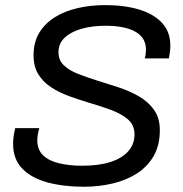

<svg xmlns="http://www.w3.org/2000/svg" viewBox="-20 -717 713 749"><path d="M306.9 11.5Q228.8 11.5 166.3 -5.1Q103.8 -21.8 67.4 -58.7Q31.1 -95.6 31.1 -155.6Q31.1 -170.1 33.3 -186.3Q35.6 -202.6 39.5 -217.2H133.3Q130 -205.7 127.7 -193.2Q125.5 -180.6 125.5 -169.4Q125.5 -133.2 148 -111.4Q170.5 -89.6 210.1 -80.1Q249.6 -70.5 301 -70.5Q365.6 -70.5 410.9 -85Q456.3 -99.6 480.5 -127.1Q504.7 -154.6 504.7 -192.2Q504.7 -229.2 479.2 -251.2Q453.6 -273.1 413 -288.2Q372.3 -303.2 326.1 -316.6Q287.7 -328.1 249.5 -342Q211.3 -356 179.6 -376.5Q147.9 -397.1 129.4 -427.4Q110.9 -457.6 110.9 -501.2Q110.9 -552.4 133.1 -589.1Q155.4 -625.9 194.4 -650.1Q233.5 -674.3 284.1 -685.7Q334.6 -697.1 390.7 -697.1Q465.3 -697.1 522.4 -679.9Q579.6 -662.6 612 -627.8Q644.5 -593 644.5 -538.8Q644.5 -528.4 643.2 -516.6Q642 -504.9 639 -489.2H544.9Q547.9 -501.1 548.6 -509.2Q549.4 -517.2 549.4 -523.4Q549.4 -570 508.3 -593.2Q467.2 -616.5 390.8 -616.5Q339.2 -616.5 297.8 -604.6Q256.3 -592.8 232.2 -569.9Q208.1 -547.1 208.1 -513.2Q208.1 -482.8 228.5 -462.9Q248.9 -442.9 282.9 -429.4Q317 -415.9 356.8 -403.5Q398.7 -390.6 442 -376.4Q485.4 -362.1 522 -341.1Q558.6 -320.1 581.1 -288.2Q603.5 -256.4 603.5 -209Q603.5 -150 579.4 -108.3Q555.2 -66.6 513.7 -40Q472.1 -13.5 418.6 -1Q365.2 11.5 306.9 11.5Z"/></svg>

Font: Archivo Variable SemiBold
Style: Italic
Weight: 600
Italic angle: -10°
Designer: Hector Gatti
Foundry: Omnibus-Type
Version: Version 2.001